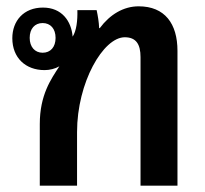

<svg xmlns="http://www.w3.org/2000/svg" viewBox="-20 -588 650 608"><path d="M106 0H224V-170C224 -327 307 -470 375 -470C411 -470 425 -448 425 -407V0H542V-427C542 -513 502 -568 419 -568C371 -568 328 -542 296 -499H294C293 -520 290 -537 286 -556H225C226 -523 222 -490 210 -472C206 -521 176 -564 116 -564C55 -564 19 -522 19 -467C19 -405 61 -366 121 -366C137 -366 154 -370 168 -378C142 -338 106 -288 106 -195ZM115 -421C90 -421 74 -440 74 -468C74 -497 90 -515 115 -515C140 -515 156 -497 156 -468C156 -439 140 -421 115 -421Z"/></svg>

Font: Noto Sans Thai Looped SemiCondensed SemiBold
Style: Regular
Weight: 600
Width: 4
Designer: Sasikarn Vongin, Ben Mitchell
Foundry: The Fontpad Ltd
Version: Version 1.001